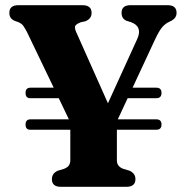

<svg xmlns="http://www.w3.org/2000/svg" viewBox="-20 -720 714 740"><path d="M78.5 -240Q78.5 -260 97.5 -260H245.5L206.5 -341.5H96.5Q78.5 -341.5 78.5 -362Q78.5 -382 97.5 -382H187L84 -596.5Q75.5 -612.5 69.5 -620.8Q63.5 -629 51 -634.5L36 -640Q16 -648.5 16 -670.5Q16 -700 51 -700H297.5Q333 -700 333 -670.5Q333 -647.5 309 -638L290.5 -634Q270 -626 269 -616.5Q268 -607 277 -589L396 -322L509.5 -571Q530 -618 485 -634.5L467.5 -640Q448.5 -648 448.5 -670.5Q448.5 -700 483 -700H626Q660.5 -700 660.5 -670.5Q660.5 -651 641.5 -640.5L633.5 -636.5Q618.5 -630 606 -616.2Q593.5 -602.5 575.5 -563.5L491 -382H582.5Q602.5 -382 602.5 -362Q602.5 -341.5 582.5 -341.5H472L434 -260H582.5Q602.5 -260 602.5 -240Q602.5 -220 582.5 -220H430.5V-101.5Q430.5 -78 456 -69L479.5 -62Q502 -51.5 502 -29.5Q502 0 467 0H214.5Q180 0 180 -29.5Q180 -51.5 202.5 -62L226 -69Q240.5 -74.5 245.8 -83Q251 -91.5 251 -101.5V-220H96.5Q78.5 -220 78.5 -240Z"/></svg>

Font: Fraunces 72pt S050
Style: Bold
Weight: 700
Version: Version 1.000; ttfautohint (v1.8.3)